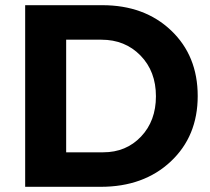

<svg xmlns="http://www.w3.org/2000/svg" viewBox="-20 -720 809 740"><path d="M77 0V-700H374Q537 -700 639.5 -602.5Q742 -505 742 -350Q742 -195 638 -97.5Q534 0 368 0ZM235 -133H378Q466 -133 523.5 -193.5Q581 -254 581 -349Q581 -445 521.5 -506Q462 -567 371 -567H235Z"/></svg>

Font: Trueno
Style: SBd
Weight: 600
Designer: Julieta Ulanovsky
Foundry: Julieta Ulanovsky
Version: Version 3.001b